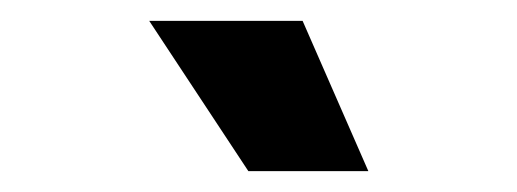

<svg xmlns="http://www.w3.org/2000/svg" viewBox="-20 -804 495 184"><path d="M123 -784H270L333 -640H218Z"/></svg>

Font: Eudoxus Sans
Style: Bold
Weight: 700
Designer: Stijn de Vries
Foundry: tokotype
Version: Version 2.005